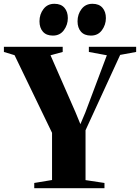

<svg xmlns="http://www.w3.org/2000/svg" viewBox="-40 -989 735 1009"><path d="M233.5 -43V-291L36.5 -699L-19.5 -716V-743H289.5V-716L225.5 -698.5L357 -398.5L382.5 -336.5L408.5 -398L521.5 -698.5L427 -716V-743H675.5V-716L591.5 -700.5L409.5 -304.5V-42.5L509 -27.5V0H140V-27.5ZM237.5 -802Q203.5 -802 185.5 -822.5Q167.5 -843 167.5 -877Q167.5 -914 188.5 -941.5Q209.5 -969 245.5 -969H246.5Q280.5 -969 298.5 -948.2Q316.5 -927.5 316.5 -894Q316.5 -859 295.8 -830.5Q275 -802 238.5 -802ZM437.5 -802Q403.5 -802 385.5 -822.5Q367.5 -843 367.5 -877Q367.5 -914 388.5 -941.5Q409.5 -969 445.5 -969H446.5Q480.5 -969 498.5 -948.2Q516.5 -927.5 516.5 -894Q516.5 -859 495.8 -830.5Q475 -802 438.5 -802Z"/></svg>

Font: Merriweather 120pt ExtraBold
Style: Regular
Weight: 800
Version: Version 2.100